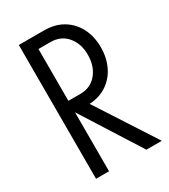

<svg xmlns="http://www.w3.org/2000/svg" viewBox="-178 -808 790 895"><g transform="rotate(-30 217.0 -360.0)"><path d="M70 0V-720H206Q265 -720 307.5 -694Q350 -668 373 -623Q396 -578 396 -520Q396 -462 373 -416Q350 -370 307.5 -343.5Q265 -317 206 -317H118V-379H204Q260 -379 293 -419Q326 -459 326 -520Q326 -580 293 -619Q260 -658 204 -658H140V0ZM341 0 104 -374H182L424 0Z"/></g></svg>

Font: Instrument Sans Condensed
Style: Regular
Weight: 400
Width: 3
Designer: Rodrigo Fuenzalida
Foundry: fragTYPE
Version: Version 1.000;gftools[0.9.28]